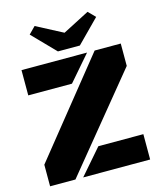

<svg xmlns="http://www.w3.org/2000/svg" viewBox="-125 -950 871 1040"><g transform="rotate(-15 310.5 -430.0)"><path d="M25.4 0V-121.1L448.7 -647.9H595.2V-522.5L167.5 0ZM38.6 -506.3V-647.9H406.2L283.7 -506.3ZM210.9 0 334 -142.1H586.4V0ZM255.4 -694.8 131.3 -822.3 168.9 -860.4 316.4 -783.2 465.8 -860.4 503.9 -821.8 378.4 -694.8Z"/></g></svg>

Font: Black Ops One
Style: Regular
Weight: 400
Designer: James Grieshaber, Eben Sorkin
Foundry: Sorkin Type Co.
Version: Version 1.004; ttfautohint (v1.8.4.7-5d5b)